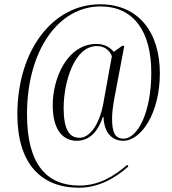

<svg xmlns="http://www.w3.org/2000/svg" viewBox="-20 -734 803 896"><path d="M348 142C441 142 518 97 579 43L574 35C511 90 439 132 351 132C201 132 106 37 106 -201C106 -499 253 -704 449 -704C604 -704 686 -587 686 -395C686 -207 621 -87 557 -87C517 -87 503 -116 503 -180C503 -208 507 -240 514 -277L560 -520H550L511 -492C496 -510 471 -529 430 -529C295 -529 226 -371 226 -243C226 -129 273 -77 338 -77C400 -77 438 -123 460 -188H463C466 -114 503 -77 555 -77C639 -77 726 -206 726 -392C726 -579 630 -714 447 -714C226 -714 61 -499 61 -200C61 30 172 142 348 142ZM351 -91C305 -91 277 -127 277 -230C277 -347 325 -519 432 -519C468 -519 492 -499 502 -472L461 -245C446 -166 405 -91 351 -91Z"/></svg>

Font: Noto Serif Display Condensed Light
Style: Italic
Weight: 300
Width: 3
Italic angle: -12°
Designer: Monotype Design Team
Foundry: Monotype Imaging Inc.
Version: Version 2.009